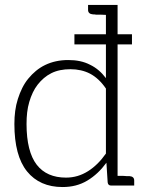

<svg xmlns="http://www.w3.org/2000/svg" viewBox="-20 -748 600 774"><path d="M280 -610V-569H407V-433C389 -457 368 -475 343 -487C318 -500 289 -506 255 -506C220 -506 189 -499 162 -486C135 -473 113 -454 94 -431C75 -408 62 -380 52 -349C42 -318 38 -284 38 -248C38 -163 55 -99 89 -57C123 -15 171 6 232 6C269 6 302 -2 332 -20C362 -38 387 -62 409 -92L414 -13C415 -4 420 0 428 0H521V-20C521 -31 515 -37 502 -38H490C487 -38 482 -39 476 -39H454V-569H512V-610H454V-728H335V-708C335 -697 342 -691 355 -690H360C362 -690 364 -689 367 -689H383C390 -689 398 -688 407 -688V-610ZM407 -129C386 -99 362 -75 335 -58C308 -41 279 -32 246 -32C195 -32 155 -49 128 -84C101 -119 87 -174 87 -248C87 -281 90 -310 98 -337C106 -364 117 -388 132 -407C147 -426 165 -442 187 -453C209 -464 235 -469 264 -469C293 -469 320 -463 343 -451C366 -439 388 -419 407 -391Z"/></svg>

Font: SVN-Aleo
Style: Light
Weight: 300
Designer: Alessio Laiso
Version: Version 1.2.2